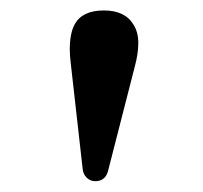

<svg xmlns="http://www.w3.org/2000/svg" viewBox="-20 -762 385 364"><path d="M113.8 -645Q112.3 -658.2 112.3 -668.5Q112.3 -699.7 122.1 -716.8Q136.7 -742.2 177 -742.2Q217.3 -742.2 233.4 -714.8Q242.2 -700.7 242.2 -680.4Q242.2 -660.2 235.4 -635.3L184.6 -437Q179.2 -418.5 160.6 -418.5Q151.4 -418.5 144.5 -425Q137.7 -431.6 136.7 -441.9Z"/></svg>

Font: Arbutus Slab
Style: Regular
Weight: 400
Version: Version 1.002; ttfautohint (v0.92) -l 10 -r 16 -G 200 -x 7 -